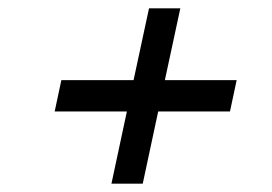

<svg xmlns="http://www.w3.org/2000/svg" viewBox="-20 -603 651 460"><path d="M247 -163 284 -336H111L127 -411H300L337 -583H412L375 -411H547L531 -336H359L322 -163Z"/></svg>

Font: Plus Jakarta Display Light
Style: Italic
Weight: 300
Italic angle: -12°
Designer: Gumpita Rahayu
Foundry: Tokotype Studio
Version: Version 1.000;hotconv 1.0.109;makeotfexe 2.5.65596